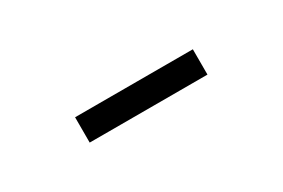

<svg xmlns="http://www.w3.org/2000/svg" viewBox="-5 -817 553 375"><g transform="rotate(-30 271.0 -629.5)"><path d="M138.2 -601.1V-658.2H403.8V-601.1Z"/></g></svg>

Font: Source Sans Pro
Style: Regular
Weight: 400
Designer: Paul D. Hunt
Foundry: Adobe Systems Incorporated
Version: Version 3.006;hotconv 1.0.111;makeotfexe 2.5.65597